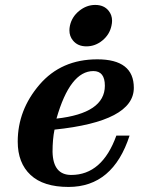

<svg xmlns="http://www.w3.org/2000/svg" viewBox="-20 -737 591 767"><path d="M253.9 9.8Q153.3 9.8 102.1 -38.1Q50.8 -85.9 50.8 -171.4Q50.8 -297.4 137.7 -398.7Q224.6 -500 368.7 -500Q514.6 -500 514.6 -386.2Q514.6 -252 197.8 -219.2Q189.9 -181.2 189.9 -130.4Q191.9 -38.1 264.6 -38.1Q388.2 -38.1 444.8 -195.3H497.6Q431.2 9.8 253.9 9.8ZM205.6 -263.2Q398.9 -284.7 398.9 -394.5Q398.9 -453.1 353 -453.1Q259.8 -453.1 205.6 -263.2ZM325.2 -551.8Q290.5 -551.8 271.5 -575.2Q257.3 -592.3 257.3 -615.7Q257.3 -624.5 259.3 -634.3Q267.1 -669.9 296.4 -693.6Q325.7 -717.3 360.4 -717.3Q395.5 -717.3 414.1 -693.8Q427.7 -676.8 427.7 -654.3Q427.7 -644.5 425.3 -634.3Q418 -599.1 389.2 -575.4Q360.4 -551.8 325.2 -551.8Z"/></svg>

Font: Munson
Style: Bold Italic
Weight: 700
Italic angle: -12°
Designer: Paul James MIller
Foundry: High-Logic / Made with FontCreator
Version: Version 2.10;May 5, 2019;FontCreator 11.5.0.2430 64-bit